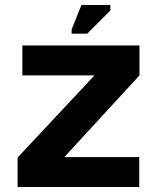

<svg xmlns="http://www.w3.org/2000/svg" viewBox="-20 -744 623 764"><path d="M534 0V-119H236L535 -444V-563H69V-444H356L50 -117V0ZM265 -610H327L419 -702V-724H304L265 -627Z"/></svg>

Font: OSH Darker Grotesque Black
Style: Regular
Weight: 900
Designer: Gabriel Lam
Foundry: TypeRant
Version: Version 1.000;Glyphs 3.1.1 (3148)